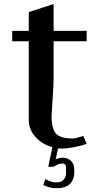

<svg xmlns="http://www.w3.org/2000/svg" viewBox="-20 -739 498 967"><path d="M125 -531.2H41.5V-583.5H125V-678.2L250 -718.8V-583.5H416.5V-531.2H250V-343.8Q250 -312.5 244.9 -237.1Q239.7 -161.6 239.7 -155.3Q239.7 -89.8 262.5 -65.7Q285.2 -41.5 345.7 -41.5Q360.8 -41.5 399.9 -54.2L416.5 -14.6Q385.7 -3.4 350.1 2.9Q314.5 9.3 296.9 9.3Q281.2 9.3 272.9 8.3L260.3 62.5Q283.2 55.2 295.9 55.2Q321.8 55.2 337.9 71.8Q354 88.4 354 112.3V134.3Q354 146.5 349.9 158.4Q345.7 170.4 336.9 182.1Q328.1 193.8 310.3 201.2Q292.5 208.5 268.6 208.5H254.4Q243.7 208.5 226.6 203.6Q209.5 198.7 197.8 192.9L208.5 162.6Q213.4 166 229.2 172.6Q245.1 179.2 254.4 179.2H268.6Q289.6 179.2 301 165.3Q312.5 151.4 312.5 134.3V103Q312.5 94.2 307.4 89.4Q302.2 84.5 295.9 84.5Q282.7 84.5 272.9 88.4L248 101.1H223.1L243.7 2Q191.4 -12.2 158.2 -49.6Q125 -86.9 125 -135.3Z"/></svg>

Font: Resagnicto
Style: Bold
Weight: 700
Version: Version 0.9991